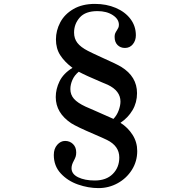

<svg xmlns="http://www.w3.org/2000/svg" viewBox="-20 -872 980 985"><path d="M684 -97Q684 -44 656.5 -0.5Q629 43 583.5 68Q538 93 485 93Q433 93 380 74.5Q327 56 291.5 17.5Q256 -21 256 -77Q256 -109 273.5 -129Q291 -149 314 -149Q338 -149 354.5 -133Q371 -117 371 -90Q371 -77 368 -68Q365 -59 358 -46Q347 -26 347 -9Q347 21 381 37.5Q415 54 466 54Q525 54 558.5 20.5Q592 -13 592 -64Q592 -123 529 -154Q513 -162 462 -184Q375 -221 345 -240Q266 -293 266 -374Q266 -415 285.5 -455Q305 -495 352 -524L348 -527Q311 -555 289 -589Q267 -623 267 -670Q267 -715 289 -757Q311 -799 356.5 -825.5Q402 -852 467 -852Q526 -852 574 -831.5Q622 -811 649.5 -774.5Q677 -738 677 -691Q677 -664 661.5 -645Q646 -626 621 -626Q598 -626 583 -641Q568 -656 568 -683Q568 -694 571 -701Q574 -708 580 -717Q584 -723 587 -729.5Q590 -736 590 -745Q590 -774 558.5 -794.5Q527 -815 480 -815Q418 -815 389 -782Q360 -749 360 -705Q360 -674 377 -652Q394 -630 431 -611Q446 -603 507 -575Q577 -544 602 -529Q683 -479 683 -394Q683 -346 660 -307Q637 -268 598 -242Q636 -218 660 -180.5Q684 -143 684 -97ZM419 -325 465 -305Q550 -268 562 -262Q580 -281 589 -306Q598 -331 598 -351Q598 -406 533 -437L502 -450Q419 -485 384 -504Q362 -486 351.5 -462Q341 -438 341 -415Q341 -386 359.5 -365Q378 -344 419 -325Z"/></svg>

Font: Shippori Mincho
Style: Bold
Weight: 700
Designer: FONTDASU
Foundry: FONTDASU / Google Inc. / but / Adobe
Version: Version 3.110; ttfautohint (v1.8.3)